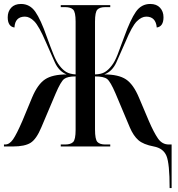

<svg xmlns="http://www.w3.org/2000/svg" viewBox="-20 -740 898 970"><path d="M837 210H847V-10H833Q799 -10 778 -40.5Q757 -71 732 -129L682 -247Q654 -314 616.5 -339Q579 -364 507 -364Q547 -379 568 -425Q589 -471 614 -529Q647 -608 671 -632Q695 -656 719 -656Q767 -656 772 -601Q806 -606 806 -653Q806 -682 788.5 -701Q771 -720 739 -720Q694 -720 666.5 -680.5Q639 -641 608 -555Q588 -500 574 -464Q560 -428 544 -408Q528 -387 510 -376Q492 -365 460 -364V-631Q460 -679 472 -691.5Q484 -704 512 -704H537V-714H287V-704H309Q337 -704 349.5 -691.5Q362 -679 362 -631V-364Q332 -366 314.5 -376.5Q297 -387 281 -408Q265 -428 250.5 -464Q236 -500 216 -555Q186 -641 158.5 -680.5Q131 -720 86 -720Q54 -720 36.5 -701Q19 -682 19 -653Q19 -606 53 -601Q56 -656 106 -656Q130 -656 153.5 -632Q177 -608 211 -529Q236 -471 257 -425Q278 -379 317 -364Q245 -364 207.5 -339Q170 -314 142 -247L93 -129Q64 -62 46 -36Q28 -10 6 -10H0V0H45Q105 0 134.5 -18.5Q164 -37 189 -97L261 -267Q287 -328 304 -341Q321 -354 362 -354V-84Q362 -35 349.5 -22.5Q337 -10 309 -10H287V0H537V-10H512Q484 -10 472 -23Q460 -36 460 -86V-354Q504 -354 521 -341Q538 -328 564 -267L636 -96Q654 -54 679 -32Q704 -10 757 0Q805 9 821 47.5Q837 86 837 210Z"/></svg>

Font: Noto Serif Display Condensed Semi
Style: Regular
Weight: 600
Width: 3
Designer: Monotype Design Team
Foundry: Monotype Imaging Inc.
Version: Version 1.900